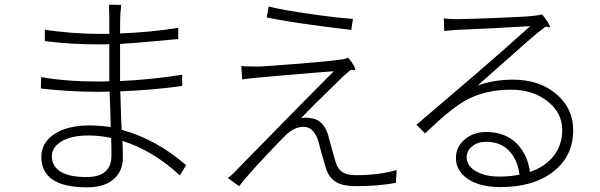

<svg xmlns="http://www.w3.org/2000/svg" viewBox="-20 -785 2570 822"><path d="M353 17Q157 17 157 -113Q157 -174 212.5 -211Q268 -248 365 -248Q405 -248 454 -241Q453 -306 449 -393Q431 -392 395 -392Q278 -392 155 -406L156 -455Q264 -436 395 -436Q431 -436 448 -437V-469V-596Q432 -595 400 -595Q282 -595 172 -609V-658Q212 -651 282 -645Q350 -640 400 -640Q424 -640 448 -640V-713Q448 -721 447 -744Q447 -761 447 -765L499 -764V-763Q495 -733 494.5 -703Q494 -673 494 -642Q629 -647 743 -666V-618Q582 -602 494 -597V-533V-469V-438Q626 -444 760 -465V-417Q632 -399 495 -394Q496 -351 499 -268Q500 -242 501 -229Q647 -190 777 -78L750 -34Q636 -140 504 -182Q504 -176 505 -165Q506 -124 506 -111Q506 -59 475 -26Q435 17 353 17ZM350 -27Q457 -27 457 -118Q457 -127 457 -149Q456 -178 456 -194Q407 -205 359 -205Q284 -205 242 -179Q202 -154 202 -116Q202 -76 235 -53Q273 -27 350 -27Z M1004 12 955 -23Q972 -34 991 -55Q997 -61 1030 -95Q1119 -186 1176 -244Q1213 -281 1287 -357Q1382 -453 1409 -480Q1350 -476 1154 -459Q1104 -454 1089 -453Q1058 -451 1017 -445L1013 -502Q1034 -500 1086 -500Q1132 -502 1256 -512Q1382 -522 1431 -529Q1456 -531 1470 -538Q1483 -524 1493 -507Q1504 -489 1500 -486Q1498 -484 1492 -485Q1484 -488 1477 -482Q1461 -468 1455 -463Q1453 -461 1448 -457Q1308 -321 1269 -279Q1287 -283 1303 -280Q1362 -277 1384 -210Q1385 -204 1389 -191Q1408 -119 1417 -91Q1426 -61 1446 -48Q1466 -35 1506 -35Q1601 -35 1678 -57L1675 -2Q1597 12 1505 12Q1451 12 1422 -4Q1387 -23 1374 -69Q1369 -84 1356 -131Q1345 -174 1340 -189Q1320 -242 1280 -242Q1241 -242 1206 -209Q1169 -173 1109 -108Q1035 -29 1004 12ZM1484 -657Q1380 -669 1312 -679Q1208 -693 1122 -710L1130 -757Q1200 -740 1317 -724Q1421 -709 1491 -704Z M2123 16Q2032 16 1980 -21Q1932 -55 1932 -109Q1932 -154 1967 -186Q2005 -220 2062 -220Q2144 -220 2195 -168Q2239 -121 2249 -49Q2314 -71 2350 -117Q2387 -164 2387 -229Q2387 -302 2324 -351.5Q2261 -401 2168 -401Q2056 -401 1973 -355Q1909 -319 1800 -214L1763 -251Q1889 -359 2024 -474Q2129 -564 2250 -673Q2082 -663 1935 -657Q1901 -655 1882 -652L1880 -706Q1907 -703 1935 -703Q1974 -703 2099 -708Q2230 -713 2263 -717Q2283 -719 2299 -723H2301Q2314 -708 2325.5 -689.5Q2337 -671 2334 -669Q2331 -667 2326 -669Q2318 -673 2312 -668Q2296 -656 2290 -651Q2263 -631 2136 -517Q2056 -446 2025 -419Q2094 -444 2176 -444Q2289 -444 2361.5 -382.5Q2434 -321 2434 -228Q2434 -115 2346 -48Q2262 16 2123 16ZM2118 -29Q2162 -29 2204 -37Q2196 -101 2160 -139Q2123 -178 2061 -178Q2026 -178 2002 -159Q1978 -140 1978 -112Q1978 -74 2019 -51Q2058 -29 2118 -29Z"/></svg>

Font: GenSekiGothic TW L
Style: Regular
Weight: 300
Version: Version 1.501;PS 1;hotconv 16.6.51;makeotf.lib2.5.65220